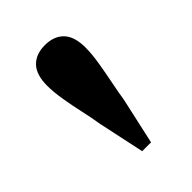

<svg xmlns="http://www.w3.org/2000/svg" viewBox="-119 -880 474 474"><g transform="rotate(-45 117.5 -643.5)"><path d="M117 -820.9Q148.6 -820.9 166.3 -802.5Q183.9 -784 183.9 -745.9Q183.9 -723.5 179.2 -695.1Q174.6 -666.6 168.9 -638.6Q163.2 -610.5 159.7 -587.6L132.7 -465.8H101.8L75.8 -587.6Q72.3 -610.5 65.9 -638.9Q59.5 -667.3 54.8 -695.8Q50.1 -724.2 50.1 -745.9Q50.1 -784 67.7 -802.5Q85.4 -820.9 117 -820.9Z"/></g></svg>

Font: Noto Serif SC
Style: Regular
Weight: 200
Designer: Ryoko NISHIZUKA 西塚涼子 (kana & ideographs); Frank Grießhammer (Latin, Greek & Cyrillic); Wenlong ZHANG 张文龙 (bopomofo); San
Foundry: Adobe
Version: Version 2.001;hotconv 1.1.0;makeotfexe 2.6.0